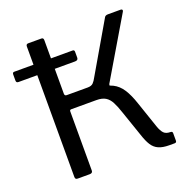

<svg xmlns="http://www.w3.org/2000/svg" viewBox="-143 -866 967 989"><g transform="rotate(-20 340.0 -371.0)"><path d="M327.7 -618.3V-586.2Q327.7 -571.7 310.3 -571.7H1.4Q-6.5 -571.7 -9.2 -575Q-11.9 -578.3 -11.9 -585V-617Q-11.9 -629 -2.4 -629H318.2Q327.7 -629 327.7 -618.3ZM117.4 0Q109.4 0 106.5 -3.5Q103.5 -6.9 103.5 -14.1V-728.4Q103.5 -742 115.2 -742H187.8Q199.3 -742 199.3 -729V-435.4Q199.3 -423.3 210.8 -423.3H348.3L376.1 -402.6Q422.8 -401.8 453.2 -386.6Q483.6 -371.5 504.2 -339.6Q524.8 -307.7 541.5 -257.2L590.5 -113.5Q599.8 -86.8 611.8 -74.3Q623.8 -61.8 648.4 -61.8Q659.1 -61.8 659.1 -51.6V-10.8Q659.1 0 648.4 0H618.6Q583.8 0 561.2 -9.9Q538.6 -19.8 524.5 -41.9Q510.4 -64 498.3 -101.4L449.3 -243.7Q437.5 -279.3 425.6 -301.8Q413.8 -324.2 395.4 -335.6Q377 -347 345.2 -347H208Q199.3 -347 199.3 -338.5V-14.5Q199.3 0 183 0ZM324.7 -378.8 325.8 -423.3Q346 -423.3 356 -433.3Q365.9 -443.2 375.7 -462.1L533.4 -732.6Q538.1 -742 553.2 -742H622Q628.8 -742 630.9 -738.2Q633 -734.4 629.9 -728.9L437 -403.2Q434.4 -397.8 435.5 -392.9Q436.5 -388 443.6 -383.8Z"/></g></svg>

Font: Libre Franklin Thin
Style: Regular
Weight: 100
Designer: Pablo Impallari, Rodrigo Fuenzalida, Nhung Nguyen
Foundry: Impallari Type
Version: Version 3.000